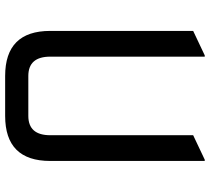

<svg xmlns="http://www.w3.org/2000/svg" viewBox="-54 -742 797 728"><g transform="rotate(90 344.0 -378.5)"><path d="M268.6 0Q97.7 0 97.7 -170.9V-712.9L190.4 -756.8H195.3V-170.9Q195.3 -87.9 268.6 -87.9H419.9Q493.2 -87.9 493.2 -170.9V-712.9L585.9 -756.8H590.8V-170.9Q590.8 0 419.9 0Z"/></g></svg>

Font: Nova Square
Style: Book
Weight: 400
Version: Version 2.000